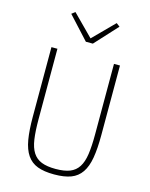

<svg xmlns="http://www.w3.org/2000/svg" viewBox="-136 -1017 873 1115"><g transform="rotate(15 300.0 -459.5)"><path d="M130 -698V-274Q130 -203 137 -154.5Q144 -106 163 -76.5Q182 -47 215 -34Q248 -21 300 -21Q352 -21 385 -34Q418 -47 437 -76.5Q456 -106 463 -154.5Q470 -203 470 -274V-698H506V-279Q506 -198 496.5 -142.5Q487 -87 463.5 -52.5Q440 -18 400.5 -3Q361 12 300 12Q239 12 199.5 -3Q160 -18 136.5 -52.5Q113 -87 103.5 -142.5Q94 -198 94 -279V-698ZM279 -780 155 -915 176 -931 300 -806 424 -931 445 -915 321 -780Z"/></g></svg>

Font: IBM Plex Mono ExtLt
Style: Regular
Weight: 200
Monospace: yes
Designer: Mike Abbink, Paul van der Laan, Pieter van Rosmalen
Foundry: Bold Monday
Version: Version 2.3